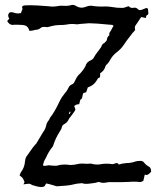

<svg xmlns="http://www.w3.org/2000/svg" viewBox="-20 -752 651 771"><path d="M145 -1Q133.8 -1 109.4 -8.8Q102.5 -14.2 95.7 -14.2L90.3 -13.7Q82 -12.2 74.2 -11.7L78.6 -21Q73.2 -35.2 69.3 -38.8Q65.4 -42.5 58.6 -47.9Q62.5 -58.1 63.5 -59.6Q78.6 -78.6 80.6 -105Q81.1 -114.3 85.4 -122.1Q114.3 -165 125.5 -175.3L153.3 -221.7Q161.6 -231.9 165.5 -248Q167.5 -259.3 174.8 -267.6Q178.7 -272.9 181.2 -279.8Q197.8 -299.3 219.7 -345.7Q227.1 -361.3 240.7 -377.9Q251 -389.6 257.8 -404.8Q260.3 -408.7 267.6 -412.6Q269 -412.6 269 -413.1Q276.4 -416.5 278.8 -422.9Q286.6 -440.9 295.4 -450.7Q311.5 -465.3 322.8 -485.4Q326.7 -502.9 346.2 -510.7Q354.5 -515.1 358.2 -523.2Q361.8 -531.2 374.5 -546.9Q380.9 -554.7 386.2 -563Q390.1 -576.2 399.4 -579.6Q408.2 -587.9 409.2 -591.3Q409.2 -603.5 419.9 -611.3Q418.5 -612.8 418.5 -615.2Q418.5 -620.6 425.8 -629.9Q430.2 -639.6 436 -647.9L431.6 -651.9L370.6 -657.2L337.9 -658.7Q317.9 -657.7 304 -656Q290 -654.3 289.6 -654.3Q286.6 -654.3 284.2 -654.8Q277.3 -655.8 270.5 -655.8Q258.3 -655.8 243.2 -652.8Q233.4 -651.4 218.3 -651.4Q203.1 -651.4 188.5 -647.5Q182.6 -646.5 178 -644.8Q173.3 -643.1 169.4 -643.1Q162.6 -644 156.2 -644Q148.4 -644 142.8 -639.4Q137.2 -634.8 131.3 -633.3Q125.5 -631.8 121.6 -631.8H118.7Q114.7 -628.9 98.1 -627.9Q93.3 -644.5 83.5 -648.7Q73.7 -652.8 47.9 -652.8Q34.7 -652.8 31.2 -651.9Q17.6 -651.9 8.8 -667.5L17.1 -676.8Q12.7 -685.1 12.7 -689.9Q14.2 -703.1 24.4 -703.1Q30.3 -703.1 36.4 -700.9Q42.5 -698.7 52.7 -697.8Q58.1 -699.2 64 -699.2Q66.4 -706.5 69.3 -713.4Q70.3 -713.9 70.8 -715.3Q68.8 -719.7 68.8 -723.6Q68.8 -729.5 81.5 -730.5L101.6 -731Q123 -731 172.9 -727.1Q183.1 -725.6 190.9 -725.6Q201.2 -725.6 211.9 -727.5Q218.8 -729 225.6 -729L245.6 -728.5Q253.9 -728.5 262.2 -730.5Q267.1 -732.4 271.5 -732.4Q279.3 -732.4 285.6 -728Q296.4 -721.2 308.1 -721.2Q316.4 -721.2 325.7 -725.1Q335 -729 345.2 -729Q351.1 -729 356.9 -727.5Q371.1 -725.6 390.6 -725.6L401.4 -726.1Q416.5 -726.1 431.2 -723.6Q448.2 -720.2 472.2 -720.2Q480 -720.7 488.3 -724.6L497.1 -727.1Q502.4 -720.2 511.2 -720.2Q513.7 -720.2 516.1 -720.7Q518.6 -721.2 520.5 -721.2Q527.8 -721.2 532.5 -716.3Q537.1 -711.4 542 -711.4Q547.9 -711.4 556.6 -715.6Q565.4 -719.7 568.4 -719.7Q574.7 -719.7 574.7 -710.9Q574.7 -708.5 575.2 -705.3Q575.7 -702.1 575.7 -697.8Q575.7 -693.8 571.3 -690.9L571.8 -691.9Q568.8 -690.9 567.9 -689Q566.9 -687 566.7 -684.6Q566.4 -682.1 565.9 -679.7L546.9 -683.6Q532.2 -662.1 530.8 -659.2Q527.8 -654.8 524.7 -650.6Q521.5 -646.5 521.5 -641.6Q521.5 -636.7 522.9 -631.3Q518.1 -625.5 512.7 -620.1Q483.4 -582.5 476.6 -571.3Q465.8 -555.2 450 -543.2Q434.1 -531.2 424.8 -515.6Q418 -502 409.2 -493.7Q405.8 -490.7 403.8 -486.8Q398.9 -467.8 382.3 -458Q382.3 -446.3 381.8 -443.4Q381.3 -440.4 376 -439Q373 -438 370.1 -432.1Q358.4 -409.7 332.5 -400.9Q326.7 -384.3 326.2 -381.8L314.9 -378.4Q312.5 -375.5 311.8 -369.4Q311 -363.3 309.6 -358.6Q308.1 -354 302.7 -351.6L297.9 -333.5Q287.1 -333.5 281.2 -328.6L277.8 -326.2Q282.2 -315.9 282.7 -312.5Q281.7 -306.6 267.1 -288.1Q257.8 -277.8 251 -264.2Q247.6 -259.3 238.5 -253.9Q229.5 -248.5 228.5 -242.2Q227.1 -233.4 220.2 -224.1Q201.7 -194.8 193.8 -168Q191.9 -162.6 188 -158.7Q175.3 -142.6 166.5 -122.6Q162.6 -114.3 157.7 -106Q155.3 -100.6 152.3 -87.9Q154.3 -87.4 156 -86.7Q157.7 -85.9 160.2 -85.9L176.3 -88.4Q189.5 -86.4 203.6 -86.4Q208.5 -86.4 210.9 -87.4Q224.1 -91.3 239.3 -91.3Q250 -91.3 261.7 -89.4Q276.9 -89.4 292.5 -93.3Q298.8 -95.2 310.5 -95.2L329.6 -94.2L337.9 -94.7L338.9 -95.2L340.3 -94.7L344.7 -95.2Q356.9 -91.3 368.7 -91.3Q380.9 -91.3 388.7 -93.3Q398.4 -94.7 408.2 -94.7Q419.9 -94.7 431.2 -92.8Q436 -93.3 440.7 -95.2Q445.3 -97.2 449.7 -97.2Q453.1 -97.2 457 -91.3Q472.2 -96.2 488.3 -97.2Q506.3 -97.2 523.9 -103.5Q530.3 -106 544.4 -106Q553.2 -106 558.1 -99.6Q567.4 -87.9 579.6 -82Q586.9 -76.7 586.9 -63Q586.9 -62 583 -58.1Q574.2 -49.3 568.4 -49.3Q564.9 -49.3 561.5 -51.3L555.7 -26.4Q548.8 -21 541 -21Q532.2 -22.5 516.1 -22.5Q505.4 -22.5 494.6 -21.5Q479 -20.5 442.4 -20.5H416L396.5 -17.6Q387.7 -17.6 376.5 -21.5Q362.8 -17.1 349.6 -15.9Q336.4 -14.6 335.4 -14.2L326.2 -13.7Q314.5 -13.7 310.1 -16.6Q288.6 -15.6 267.1 -9.8Q252.4 -6.3 208 -3.9Q170.9 -15.1 167 -15.1Q163.6 -15.1 161.4 -8.1Q159.2 -1 145 -1ZM259.3 -293.9Q261.2 -297.4 263.2 -301.3L262.2 -304.2Q261.2 -303.7 260.3 -303.5Q259.3 -303.2 257.3 -297.4L256.3 -295.4ZM231.9 -341.3 231.4 -342.8 230.5 -341.8Z"/></svg>

Font: Kurland
Style: Regular
Weight: 400
Designer: GGBot
Version: 0.22